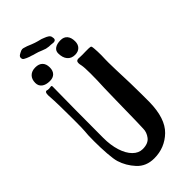

<svg xmlns="http://www.w3.org/2000/svg" viewBox="-297 -1025 1082 1082"><g transform="rotate(-45 244.0 -484.0)"><path d="M428 -509Q433 -387 433 -308V-247Q431 -118 371.5 -60.5Q312 -3 228 -3Q164 -3 125 -45.5Q86 -88 70 -140Q63 -163 59.5 -211.5Q56 -260 56 -311Q56 -368 59 -387Q61 -401 61 -480Q61 -606 57 -662Q56 -668 56 -678Q56 -709 75 -701L86 -700Q90 -700 94.5 -701Q99 -702 104 -702Q108 -702 109 -696Q108 -633 107 -515.5Q106 -398 106 -288Q106 -230 120.5 -184Q135 -138 161 -112Q187 -86 219 -86Q263 -86 282.5 -111.5Q302 -137 302 -165L304 -226Q307 -376 307 -392Q307 -415 309 -483Q312 -540 312 -595Q312 -644 308 -664Q305 -676 305 -683Q305 -697 311.5 -700.5Q318 -704 324.5 -703.5Q331 -703 333 -703Q343 -702 355.5 -702.5Q368 -703 378 -703H404Q420 -703 422.5 -698.5Q425 -694 426 -679Q428 -657 428 -625Q428 -603 427 -593Q426 -583 428 -509ZM109 -691V-696ZM263 -805Q263 -825 279.5 -836.5Q296 -848 325 -848Q351 -848 365 -831.5Q379 -815 379 -785Q379 -760 364.5 -745.5Q350 -731 325 -731Q296 -731 279.5 -750.5Q263 -770 263 -805ZM54 -778Q54 -807 70.5 -823.5Q87 -840 116 -840Q144 -840 159 -825Q174 -810 174 -782Q174 -756 160 -741.5Q146 -727 120 -727Q89 -727 71.5 -740.5Q54 -754 54 -778ZM233 -872 211 -880Q188 -890 171.5 -894Q155 -898 149 -901Q136 -904 119 -911.5Q102 -919 99 -924Q96 -930 96 -935Q96 -943 100.5 -947.5Q105 -952 115 -957Q129 -965 137 -965Q144 -965 153.5 -961.5Q163 -958 168 -957Q196 -945 212.5 -939.5Q229 -934 254 -928Q258 -926 270.5 -921.5Q283 -917 292.5 -910.5Q302 -904 304 -895Q306 -885 306 -882Q306 -866 287 -866Q282 -866 268 -868Q257 -867 233 -872Z"/></g></svg>

Font: Barriecito
Style: Regular
Weight: 400
Designer: Pablo Cosgaya & Sergio Jiménez
Foundry: Pablo Cosgaya & Sergio Jiménez
Version: Version 1.001